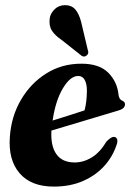

<svg xmlns="http://www.w3.org/2000/svg" viewBox="-20 -698 495 728"><path d="M424.5 -156.5Q411 -110 378.8 -72.5Q346.5 -35 297.2 -12.8Q248 9.5 184 9.5Q97.5 9.5 54 -41.5Q10.5 -92.5 17.5 -180.5Q23 -257 59.5 -319.5Q96 -382 155 -419.2Q214 -456.5 288.5 -456.5Q357 -456.5 391 -421.8Q425 -387 429.5 -338Q432 -320.5 444 -316Q453.5 -312 454 -303Q454 -295.5 448.8 -289.5Q443.5 -283.5 429 -279Q412.5 -274 383 -265.2Q353.5 -256.5 317.2 -245.5Q281 -234.5 243.8 -223.5Q206.5 -212.5 175 -203Q171.5 -145 193.8 -113.5Q216 -82 263 -82Q296.5 -82 327.8 -101Q359 -120 383.5 -161Q402.5 -181.5 415 -178.5Q427.5 -175 424.5 -156.5ZM276.5 -410Q246.5 -410 218.5 -363.2Q190.5 -316.5 179.5 -241Q210.5 -250.5 243.5 -261Q276.5 -271.5 300.5 -279.5Q309 -309.5 309.5 -354Q309.5 -380 301.2 -395Q293 -410 276.5 -410ZM287.5 -615.5 313 -508Q318 -495.5 309 -488Q299.5 -480 289.5 -486.5L215 -545.5Q188.5 -563.5 176.8 -581.8Q165 -600 168.5 -628Q170.5 -645.5 186 -661.8Q201.5 -678 226 -678.5Q251.5 -678.5 265.5 -662.2Q279.5 -646 287.5 -615.5Z"/></svg>

Font: Fraunces 144pt Soft
Style: Bold Italic
Weight: 700
Italic angle: -16°
Version: Version 1.000;[b76b70a41]